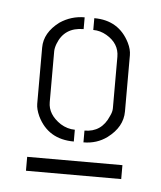

<svg xmlns="http://www.w3.org/2000/svg" viewBox="-34 -715 292 349"><g transform="rotate(5 112.5 -540.5)"><path d="M25.4 -396.5V-421.9H199.2V-396.5ZM35.2 -519.5V-622.1Q35.2 -649.4 62.5 -669.9Q83 -683.6 107.4 -683.6V-662.1Q72.3 -662.1 60.5 -630.9Q57.6 -623 57.6 -617.2V-524.4Q57.6 -502 81.1 -486.3Q93.8 -478.5 107.4 -478.5V-457Q60.5 -457 41 -497.1Q35.2 -509.8 35.2 -519.5ZM125 -457V-478.5Q156.2 -478.5 168.9 -508.8Q172.9 -516.6 172.9 -523.4V-617.2Q172.9 -641.6 149.4 -655.3Q137.7 -662.1 125 -662.1V-683.6Q169.9 -683.6 189.5 -644.5Q195.3 -632.8 195.3 -622.1V-519.5Q195.3 -491.2 168 -470.7Q149.4 -457 125 -457Z"/></g></svg>

Font: Post No Bills Jaffna
Style: Regular
Weight: 400
Designer: Kosala Senevirathne, Siva Puranthara, Lasantha Premarathna, Tharique Azeez
Foundry: Mooniak
Version: Version 1.220 ; ttfautohint (v1.6)